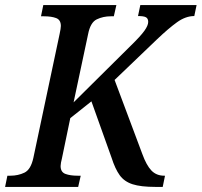

<svg xmlns="http://www.w3.org/2000/svg" viewBox="-40 -734 792 754"><path d="M-20 0 -11 -44H1Q31 -44 56 -56Q81 -68 91 -114L194 -600Q199 -623 199 -632Q199 -656 180.5 -663Q162 -670 133 -670H121L130 -714H417L407 -670H395Q365 -670 340 -658Q315 -646 306 -600L249 -332L474 -555Q512 -592 527 -613Q542 -634 542 -648Q542 -661 533.5 -666Q525 -671 502 -671L511 -714H732L723 -671Q689 -671 655 -646.5Q621 -622 576 -579L410 -420L519 -129Q535 -85 554.5 -64.5Q574 -44 605 -44H608L599 0H570Q513 0 480.5 -10.5Q448 -21 430 -46Q412 -71 398 -115L319 -336L236 -270L203 -111Q201 -104 199.5 -95.5Q198 -87 198 -82Q198 -58 217 -51Q236 -44 265 -44H277L267 0Z"/></svg>

Font: Noto Serif SemiCondensed Medium
Style: Italic
Weight: 500
Width: 4
Italic angle: -12°
Designer: Monotype Design Team
Foundry: Monotype Imaging Inc.
Version: Version 2.013